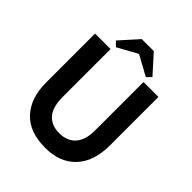

<svg xmlns="http://www.w3.org/2000/svg" viewBox="-241 -1021 1174 1174"><g transform="rotate(45 346.0 -434.0)"><path d="M350 10Q213 10 142.5 -66.5Q72 -143 72 -276V-700H206V-288Q206 -197 243.5 -155.5Q281 -114 348 -114Q415 -114 453 -156Q491 -198 491 -281V-700H620V-281Q620 -142 548.5 -66Q477 10 350 10ZM402 -878 508 -760 480 -731 350 -802 221 -731 192 -760 298 -878Z"/></g></svg>

Font: Tilda Sans Bold
Style: Regular
Weight: 700
Designer: ParaType Ltd
Foundry: ParaType Ltd
Version: Version 1.009